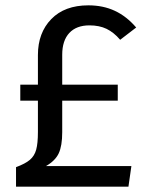

<svg xmlns="http://www.w3.org/2000/svg" viewBox="-20 -699 560 719"><path d="M152 -77H472L461 0H40V-73Q75 -86 92 -100.5Q109 -115 115.5 -138.5Q122 -162 122 -205V-322H56V-382H122V-493Q122 -576 172 -627.5Q222 -679 311 -679Q366 -679 410 -658.5Q454 -638 490 -596L430 -550Q406 -578 379 -591Q352 -604 315 -604Q266 -604 239.5 -575.5Q213 -547 213 -494V-382H421V-322H213V-204Q213 -153 200 -125Q187 -97 152 -77Z"/></svg>

Font: FiraGO
Style: Regular
Weight: 400
Designer: bBox Type
Foundry: bBox Type GmbH
Version: Version 1.001;April 20, 2020;FontCreator 12.0.0.2555 64-bit